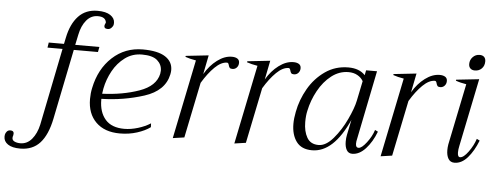

<svg xmlns="http://www.w3.org/2000/svg" viewBox="-182 -859 2965 1156"><g transform="rotate(5 1300.5 -280.5)"><path d="M469 -650Q469 -643 468 -639Q466 -629 456.5 -619.5Q447 -610 435 -610Q409 -610 414 -633Q416 -638 417.5 -641.5Q419 -645 420 -648Q416 -682 369 -682Q328 -682 300 -648.5Q272 -615 261 -560L248 -498H394L388 -467H242L156 -43Q136 55 91.5 104Q47 153 -28 153Q-77 153 -102.5 135.5Q-128 118 -128 90Q-128 82 -127 78Q-125 67 -117 58Q-109 49 -96 49Q-75 49 -75 66Q-75 72 -76 76L-79 87Q-82 105 -67 113Q-52 121 -30 121Q11 121 39.5 87Q68 53 80 -1L174 -467H83L88 -498H180L188 -536Q205 -620 249 -667Q293 -714 365 -714Q415 -714 442 -696Q469 -678 469 -650Z M837 -397Q837 -385 834 -371Q813 -270 690 -230.5Q567 -191 433 -188V-182Q433 -108 471 -64Q509 -20 586 -20Q625 -20 668 -33Q711 -46 744 -67L745 -44Q714 -21 665.5 -5.5Q617 10 562 10Q469 10 417 -41.5Q365 -93 365 -181Q365 -216 372 -248Q396 -365 472.5 -435.5Q549 -506 656 -506Q747 -506 792 -477Q837 -448 837 -397ZM775 -388Q775 -425 746.5 -450Q718 -475 654 -475Q596 -475 551.5 -442Q507 -409 479 -358Q451 -307 440 -251Q436 -229 435 -219Q559 -224 658 -259Q757 -294 773 -369Q775 -381 775 -388Z M1240 -476Q1240 -459 1229.5 -447.5Q1219 -436 1203 -436Q1191 -436 1186.5 -441.5Q1182 -447 1179 -459Q1176 -471 1168 -471Q1133 -471 1094.5 -433.5Q1056 -396 1020 -336L951 0L882 10L980 -468Q943 -474 915 -484L917 -490L1054 -505L1031 -390Q1062 -443 1106 -476Q1150 -509 1194 -509Q1215 -509 1227.5 -501Q1240 -493 1240 -476Z M1612 -476Q1612 -459 1601.5 -447.5Q1591 -436 1575 -436Q1563 -436 1558.5 -441.5Q1554 -447 1551 -459Q1548 -471 1540 -471Q1505 -471 1466.5 -433.5Q1428 -396 1392 -336L1323 0L1254 10L1352 -468Q1315 -474 1287 -484L1289 -490L1426 -505L1403 -390Q1434 -443 1478 -476Q1522 -509 1566 -509Q1587 -509 1599.5 -501Q1612 -493 1612 -476Z M1598 -139Q1598 -172 1606 -212Q1620 -286 1658.5 -353Q1697 -420 1758.5 -463Q1820 -506 1899 -506Q1965 -506 2000 -468L2006 -498H2072L1988 -82Q1984 -67 1984 -53Q1984 -29 2001 -29Q2020 -29 2049.5 -67.5Q2079 -106 2091 -145L2109 -136Q2085 -73 2047 -31.5Q2009 10 1966 10Q1943 10 1932 -9.5Q1921 -29 1921 -60Q1921 -82 1925 -101L1944 -193Q1853 10 1723 10Q1659 10 1628.5 -31.5Q1598 -73 1598 -139ZM1966 -310 1991 -431Q1979 -452 1956 -465Q1933 -478 1902 -478Q1846 -478 1799 -441.5Q1752 -405 1720 -346.5Q1688 -288 1675 -225Q1668 -196 1668 -156Q1668 -100 1689.5 -62.5Q1711 -25 1760 -25Q1804 -25 1848.5 -77Q1893 -129 1925 -197.5Q1957 -266 1966 -310Z M2496 -476Q2496 -459 2485.5 -447.5Q2475 -436 2459 -436Q2447 -436 2442.5 -441.5Q2438 -447 2435 -459Q2432 -471 2424 -471Q2389 -471 2350.5 -433.5Q2312 -396 2276 -336L2207 0L2138 10L2236 -468Q2199 -474 2171 -484L2173 -490L2310 -505L2287 -390Q2318 -443 2362 -476Q2406 -509 2450 -509Q2471 -509 2483.5 -501Q2496 -493 2496 -476Z M2621 -590Q2621 -615 2638 -632.5Q2655 -650 2679 -650Q2697 -650 2706.5 -640.5Q2716 -631 2716 -614Q2716 -587 2699.5 -570.5Q2683 -554 2658 -554Q2641 -554 2631 -563.5Q2621 -573 2621 -590ZM2535 -62Q2535 -79 2538 -97L2614 -467Q2576 -473 2550 -483L2551 -489L2689 -504L2605 -94Q2600 -72 2600 -54Q2600 -26 2615 -26Q2636 -26 2664.5 -65Q2693 -104 2706 -145L2724 -136Q2699 -72 2663 -31Q2627 10 2584 10Q2559 10 2547 -10Q2535 -30 2535 -62Z"/></g></svg>

Font: Trirong Light
Style: Italic
Weight: 300
Italic angle: -12°
Designer: Katatrad Team
Foundry: CadsonDemak
Version: Version 1.001